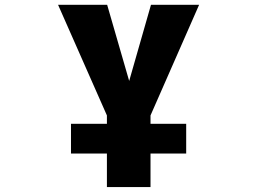

<svg xmlns="http://www.w3.org/2000/svg" viewBox="-20 -544 1040 783"><path d="M269.5 82V-39.1H416V-73.2L216.8 -524.4H417L506.8 -213.9L595.7 -524.4H792L593.8 -73.2V-39.1H739.3V82H593.8V218.8H416V82Z"/></svg>

Font: GenEi Gothic M Heavy
Style: Regular
Weight: 800
Designer: o_tamon (Modified); [Source Han Sans]
Ryoko NISHIZUKA  (kana & ideographs); Paul D. Hunt (Latin, Greek & Cyrillic); Wenl
Version: Version 1.1a;Original Version 1.004